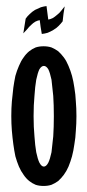

<svg xmlns="http://www.w3.org/2000/svg" viewBox="-20 -613 291 639"><path d="M195.3 -591.8Q195.3 -591.8 195.3 -591.8Q195.3 -591.8 195.3 -591.8Q189.5 -584 183.6 -577.1Q177.7 -569.3 169.9 -563.5Q162.1 -556.6 155.3 -552.7Q147.5 -548.8 140.6 -547.9Q140.6 -547.9 137.7 -570.3Q134.8 -592.8 134.8 -592.8Q134.8 -592.8 134.8 -592.8Q134.8 -592.8 134.8 -592.8Q126 -591.8 116.2 -588.9Q106.4 -585 96.7 -580.1Q86.9 -574.2 79.1 -566.4Q71.3 -559.6 65.4 -550.8Q65.4 -550.8 61.5 -526.4Q57.6 -502 57.6 -502Q57.6 -502 57.6 -502Q57.6 -502 57.6 -502Q63.5 -508.8 70.3 -515.6Q76.2 -523.4 84 -530.3Q90.8 -537.1 97.7 -541Q105.5 -544.9 112.3 -545.9Q112.3 -545.9 115.2 -523.4Q119.1 -500 119.1 -500Q119.1 -500 119.1 -500Q119.1 -500 119.1 -500Q128.9 -501 138.7 -503.9Q148.4 -507.8 158.2 -513.7Q168 -519.5 174.8 -526.4Q182.6 -534.2 188.5 -542Q188.5 -542 191.4 -567.4Q195.3 -591.8 195.3 -591.8ZM159.2 -226.6Q159.2 -189.5 157.2 -159.2Q154.3 -128.9 151.4 -106.4Q146.5 -83 140.6 -71.3Q133.8 -58.6 126 -58.6Q126 -58.6 126 -58.6Q126 -58.6 126 -58.6Q118.2 -58.6 111.3 -71.3Q105.5 -83 100.6 -106.4Q96.7 -128.9 94.7 -159.2Q91.8 -189.5 91.8 -226.6Q91.8 -226.6 91.8 -226.6Q91.8 -226.6 91.8 -226.6Q91.8 -263.7 94.7 -293.9Q96.7 -325.2 100.6 -347.7Q105.5 -371.1 111.3 -382.8Q118.2 -393.6 126 -393.6Q126 -393.6 126 -393.6Q126 -393.6 126 -393.6Q133.8 -393.6 140.6 -382.8Q146.5 -371.1 151.4 -347.7Q154.3 -325.2 157.2 -293.9Q159.2 -263.7 159.2 -226.6Q159.2 -226.6 159.2 -226.6Q159.2 -226.6 159.2 -226.6ZM234.4 -226.6Q234.4 -252.9 232.4 -275.4Q231.4 -298.8 227.5 -321.3Q224.6 -341.8 219.7 -360.4Q214.8 -377.9 208 -393.6Q201.2 -410.2 192.4 -421.9Q183.6 -433.6 173.8 -442.4Q163.1 -450.2 151.4 -455.1Q139.6 -459 125 -459Q125 -459 125 -459Q125 -459 125 -459Q110.4 -459 98.6 -455.1Q86.9 -450.2 77.1 -442.4Q66.4 -433.6 58.6 -421.9Q49.8 -410.2 43 -393.6Q36.1 -377.9 31.2 -360.4Q27.3 -341.8 24.4 -321.3Q21.5 -298.8 19.5 -275.4Q17.6 -252.9 17.6 -226.6Q17.6 -226.6 17.6 -226.6Q17.6 -226.6 17.6 -226.6Q17.6 -201.2 19.5 -177.7Q21.5 -154.3 24.4 -132.8Q27.3 -111.3 31.2 -92.8Q36.1 -75.2 43 -58.6Q49.8 -43 58.6 -31.2Q66.4 -19.5 77.1 -10.7Q86.9 -2.9 98.6 2Q110.4 5.9 125 5.9Q125 5.9 125 5.9Q125 5.9 125 5.9Q139.6 5.9 151.4 2Q163.1 -2.9 173.8 -10.7Q183.6 -19.5 192.4 -31.2Q201.2 -43 208 -58.6Q214.8 -75.2 219.7 -92.8Q224.6 -111.3 227.5 -132.8Q231.4 -154.3 232.4 -177.7Q234.4 -201.2 234.4 -226.6Q234.4 -226.6 234.4 -226.6Q234.4 -226.6 234.4 -226.6Z"/></svg>

Font: AgendaMediumCondGoodkids
Style: AgendaMediumCondGoodkids
Weight: 500
Designer: ""
Version: ""